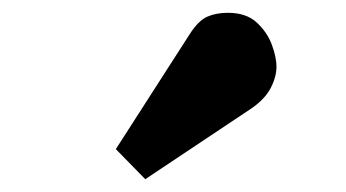

<svg xmlns="http://www.w3.org/2000/svg" viewBox="-20 -850 540 300"><path d="M207 -570 161 -617 276 -796Q290 -818 304 -824Q318 -830 336 -830Q365 -830 381.5 -814.5Q398 -799 405 -779.5Q412 -760 412 -746Q412 -730 403 -712.5Q394 -695 372 -680Z"/></svg>

Font: Literata Black
Style: Regular
Weight: 900
Designer: Latin by Veronika Burian and Jose Scaglione. Greek by Irene Vlachou. Cyrillic by Vera Evstafieva.
Foundry: TypeTogether
Version: Version 3.103;gftools[0.9.29]